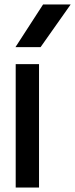

<svg xmlns="http://www.w3.org/2000/svg" viewBox="-20 -836 335 856"><path d="M161 -626H49L172 -816H295ZM154 0H50V-550H154Z"/></svg>

Font: Edgecutting Lite Medium
Style: Medium
Weight: 500
Designer: RandomMaerks (Nguyen Gia Bao)
Version: Version 1.0